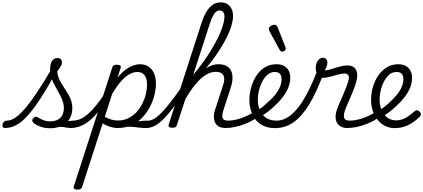

<svg xmlns="http://www.w3.org/2000/svg" viewBox="-190 -1059 3558 1614"><path d="M-148 17Q-162 17 -167 7.5Q-172 -2 -169 -14Q-166 -26 -156 -35.5Q-146 -45 -131 -45Q-98 -45 -61.5 -69.5Q-25 -94 20.5 -147Q66 -200 123 -285.5Q180 -371 252 -494L291 -472Q219 -338 159 -244.5Q99 -151 48 -93Q-3 -35 -50.5 -9Q-98 17 -148 17ZM231 19Q183 19 146.5 4.5Q110 -10 90 -28Q81 -37 81 -46.5Q81 -56 92 -67Q102 -78 111 -78.5Q120 -79 132 -70Q149 -59 175 -49Q201 -39 231 -39Q288 -39 317.5 -68.5Q347 -98 347 -152Q347 -178 338.5 -204Q330 -230 316.5 -256Q303 -282 288.5 -307.5Q274 -333 260.5 -360Q247 -387 239 -414.5Q231 -442 231 -471Q231 -521 247 -546Q263 -571 295 -571Q314 -571 322.5 -560Q331 -549 331 -535Q331 -520 321.5 -503Q312 -486 291 -458Q293 -431 302.5 -406.5Q312 -382 326 -358.5Q340 -335 356 -311.5Q372 -288 386 -263Q400 -238 409 -210.5Q418 -183 418 -152Q418 -71 366.5 -26Q315 19 231 19ZM406 17Q388 17 367 13Q346 9 320 7.5Q294 6 261 11L291 -15Q322 -25 346.5 -32Q371 -39 391 -42Q411 -45 425 -45Q434 -45 437 -35.5Q440 -26 437.5 -14Q435 -2 426.5 7.5Q418 17 406 17Z M405 17Q393 17 387 7.5Q381 -2 383.5 -14Q386 -26 396 -35.5Q406 -45 424 -45Q455 -45 486.5 -59Q518 -73 550.5 -101.5Q583 -130 617 -171.5Q651 -213 686 -267Q694 -279 704.5 -278Q715 -277 720.5 -268Q726 -259 720 -248Q683 -183 645.5 -133Q608 -83 569 -50Q530 -17 489 0Q448 17 405 17Z M1031 17Q1005 17 981.5 14Q958 11 934 8.5Q910 6 881.5 6.5Q853 7 816 13L844 -15Q879 -23 908.5 -29Q938 -35 963.5 -38.5Q989 -42 1010 -43.5Q1031 -45 1050 -45Q1059 -45 1062 -35.5Q1065 -26 1062 -14Q1059 -2 1051 7.5Q1043 17 1031 17ZM460 535Q446 535 435.5 528.5Q425 522 431 506L753 -489Q758 -505 766 -510Q774 -515 790 -515Q814 -515 821.5 -507.5Q829 -500 823 -484L798 -405Q832 -449 865.5 -473.5Q899 -498 929.5 -508.5Q960 -519 986 -519Q1049 -519 1085 -475Q1121 -431 1121 -355Q1121 -310 1108 -259Q1095 -208 1069.5 -159Q1044 -110 1005.5 -70Q967 -30 915.5 -6.5Q864 17 799 17Q767 17 734 6.5Q701 -4 673 -22L500 513Q496 524 487.5 529.5Q479 535 460 535ZM691 -77Q722 -60 748 -53Q774 -46 800 -46Q851 -46 891 -66.5Q931 -87 960.5 -120Q990 -153 1009 -192.5Q1028 -232 1037 -273Q1046 -314 1046 -348Q1046 -381 1037 -404.5Q1028 -428 1010 -441Q992 -454 964 -454Q931 -454 895.5 -433.5Q860 -413 824.5 -372Q789 -331 753 -270Z M1038 17Q1022 17 1017 7.5Q1012 -2 1015.5 -14Q1019 -26 1029.5 -35.5Q1040 -45 1057 -45Q1080 -45 1108.5 -62Q1137 -79 1172 -115.5Q1207 -152 1250.5 -209Q1294 -266 1350 -346Q1359 -360 1369 -355.5Q1379 -351 1382.5 -338Q1386 -325 1377 -311Q1316 -219 1268 -156Q1220 -93 1181.5 -55Q1143 -17 1108 0Q1073 17 1038 17Z M1708 17Q1674 17 1651.5 5.5Q1629 -6 1618.5 -28Q1608 -50 1608 -80Q1608 -110 1621 -146L1685 -342Q1697 -377 1694.5 -402.5Q1692 -428 1674.5 -441.5Q1657 -455 1623 -455Q1591 -455 1558 -439Q1525 -423 1492 -392Q1459 -361 1427 -317Q1395 -273 1364 -218L1351 -267Q1393 -332 1431 -379.5Q1469 -427 1505.5 -458Q1542 -489 1577 -504Q1612 -519 1647 -519Q1699 -519 1728.5 -495Q1758 -471 1763.5 -425.5Q1769 -380 1748 -317L1690 -139Q1673 -88 1681.5 -66.5Q1690 -45 1727 -45Q1739 -45 1744 -35.5Q1749 -26 1747 -14Q1745 -2 1735.5 7.5Q1726 17 1708 17ZM1258 15Q1244 15 1233.5 9Q1223 3 1228 -12L1505 -869Q1535 -958 1574 -998.5Q1613 -1039 1667 -1039Q1698 -1039 1720.5 -1025Q1743 -1011 1756 -985.5Q1769 -960 1769 -924Q1769 -894 1760 -859Q1751 -824 1734 -784Q1717 -744 1692.5 -701Q1668 -658 1638 -612.5Q1608 -567 1570.5 -520.5Q1533 -474 1491.5 -428Q1450 -382 1404 -337L1297 -7Q1294 4 1285.5 9.5Q1277 15 1258 15ZM1434 -429Q1471 -474 1505.5 -520Q1540 -566 1569 -612.5Q1598 -659 1622 -702.5Q1646 -746 1662.5 -786Q1679 -826 1688 -860.5Q1697 -895 1697 -920Q1697 -937 1692 -948Q1687 -959 1678 -965Q1669 -971 1656 -971Q1641 -971 1627 -960.5Q1613 -950 1600 -925Q1587 -900 1573 -858Z M1708 17Q1692 17 1687 7.5Q1682 -2 1686 -14Q1690 -26 1700.5 -35.5Q1711 -45 1727 -45Q1776 -45 1833 -64Q1890 -83 1947 -119Q1956 -126 1964.5 -121.5Q1973 -117 1978 -107Q1983 -97 1982.5 -86.5Q1982 -76 1973 -71Q1925 -40 1877.5 -20.5Q1830 -1 1787 8Q1744 17 1708 17Z M1944 -113Q1979 -131 2010 -155Q2041 -179 2067 -205Q2099 -232 2124 -263.5Q2149 -295 2163 -327.5Q2177 -360 2177 -392Q2177 -422 2163.5 -438Q2150 -454 2119 -454Q2107 -454 2101.5 -464Q2096 -474 2097.5 -487Q2099 -500 2108.5 -509.5Q2118 -519 2135 -519Q2173 -519 2199 -504Q2225 -489 2237.5 -463.5Q2250 -438 2250 -406Q2250 -362 2232 -319Q2214 -276 2182 -236Q2150 -196 2109 -160Q2079 -131 2043.5 -106.5Q2008 -82 1970 -61Z M2122 18Q2080 18 2045.5 6.5Q2011 -5 1984.5 -27Q1958 -49 1941 -79Q1924 -109 1915 -145Q1906 -181 1906 -220Q1906 -259 1915.5 -301.5Q1925 -344 1943 -383Q1961 -422 1988.5 -453Q2016 -484 2052.5 -501.5Q2089 -519 2134 -519Q2145 -519 2148.5 -509.5Q2152 -500 2149 -487Q2146 -474 2138.5 -464Q2131 -454 2120 -454Q2087 -454 2060.5 -432Q2034 -410 2015.5 -375Q1997 -340 1987 -300Q1977 -260 1977 -223Q1977 -187 1986.5 -154.5Q1996 -122 2015 -97.5Q2034 -73 2064 -59Q2094 -45 2134 -45Q2199 -45 2258 -94Q2317 -143 2370.5 -235.5Q2424 -328 2474 -458Q2477 -466 2486.5 -467.5Q2496 -469 2507 -465.5Q2518 -462 2524.5 -454Q2531 -446 2527 -435Q2472 -286 2411 -184.5Q2350 -83 2279.5 -32.5Q2209 18 2122 18Z M2182 -625Q2176 -625 2170.5 -629Q2165 -633 2159 -643L2074 -799Q2072 -804 2070.5 -808.5Q2069 -813 2069 -817Q2070 -826 2077.5 -834Q2085 -842 2096.5 -846.5Q2108 -851 2118 -851Q2135 -851 2145 -827L2209 -664Q2211 -661 2211.5 -657Q2212 -653 2212 -650Q2211 -638 2201.5 -631.5Q2192 -625 2182 -625Z M2732 17Q2699 17 2677.5 6Q2656 -5 2644 -25Q2632 -45 2631 -73Q2630 -101 2641 -133Q2648 -155 2660.5 -184Q2673 -213 2687.5 -246Q2702 -279 2715.5 -313Q2729 -347 2738 -377Q2748 -414 2737.5 -427.5Q2727 -441 2706 -441Q2681 -441 2650 -432Q2619 -423 2586.5 -414Q2554 -405 2525 -405Q2505 -405 2491 -416.5Q2477 -428 2470.5 -446.5Q2464 -465 2464 -489Q2464 -510 2471 -529Q2478 -548 2492 -560.5Q2506 -573 2525 -573Q2544 -573 2553 -561.5Q2562 -550 2562 -534Q2562 -519 2556 -500.5Q2550 -482 2539 -468Q2555 -467 2577.5 -473Q2600 -479 2626 -487.5Q2652 -496 2679 -502.5Q2706 -509 2731 -509Q2760 -509 2781.5 -495.5Q2803 -482 2810.5 -451Q2818 -420 2804 -369Q2797 -341 2783.5 -307.5Q2770 -274 2755.5 -240.5Q2741 -207 2728 -177Q2715 -147 2707 -123Q2695 -82 2705 -63.5Q2715 -45 2750 -45Q2762 -45 2767 -35.5Q2772 -26 2770 -14Q2768 -2 2758.5 7.5Q2749 17 2732 17Z M2731 17Q2715 17 2710 7.5Q2705 -2 2709 -14Q2713 -26 2723.5 -35.5Q2734 -45 2750 -45Q2799 -45 2856 -64Q2913 -83 2970 -119Q2979 -126 2987.5 -121.5Q2996 -117 3001 -107Q3006 -97 3005.5 -86.5Q3005 -76 2996 -71Q2948 -40 2900.5 -20.5Q2853 -1 2810 8Q2767 17 2731 17Z M2973 -116Q3009 -136 3041 -160.5Q3073 -185 3098 -211Q3128 -239 3151.5 -269Q3175 -299 3188 -330.5Q3201 -362 3201 -392Q3201 -422 3187.5 -438Q3174 -454 3143 -454Q3108 -454 3081.5 -431Q3055 -408 3037 -372.5Q3019 -337 3010 -297.5Q3001 -258 3001 -226Q3001 -185 3011.5 -152Q3022 -119 3041 -95Q3060 -71 3085.5 -59Q3111 -47 3140 -47Q3168 -47 3194.5 -56.5Q3221 -66 3245.5 -84Q3270 -102 3295 -124Q3306 -134 3316.5 -132Q3327 -130 3336 -122Q3346 -113 3348 -101.5Q3350 -90 3339 -79Q3311 -50 3277 -27.5Q3243 -5 3205.5 6.5Q3168 18 3127 18Q3094 18 3063.5 6.5Q3033 -5 3008.5 -26.5Q2984 -48 2966 -78Q2948 -108 2938.5 -144.5Q2929 -181 2929 -222Q2929 -261 2938 -302Q2947 -343 2965.5 -382Q2984 -421 3011.5 -451.5Q3039 -482 3075.5 -500.5Q3112 -519 3159 -519Q3197 -519 3222.5 -504Q3248 -489 3261 -463.5Q3274 -438 3274 -406Q3274 -363 3257.5 -322Q3241 -281 3211.5 -243Q3182 -205 3145 -171Q3114 -141 3078 -114Q3042 -87 3002 -64Z"/></svg>

Font: Playwrite CO Light
Style: Regular
Weight: 300
Version: Version 1.002